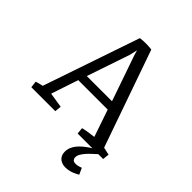

<svg xmlns="http://www.w3.org/2000/svg" viewBox="-247 -860 1218 1218"><g transform="rotate(45 362.5 -251.0)"><path d="M27.3 -43.9Q30.8 -45.4 36.9 -47.4Q43 -49.3 50 -51Q57.1 -52.7 64.5 -54.4Q71.8 -56.2 77.6 -57.6L299.3 -707Q311.5 -709 325.4 -709.7Q339.4 -710.4 352.8 -710.4Q366.2 -710.4 378.9 -709.5Q391.6 -708.5 401.9 -707L630.4 -55.2L681.6 -43.9L676.8 0H633.3Q617.7 14.2 601.8 28.8Q585.9 43.5 573 58.3Q560.1 73.2 551.8 88.1Q543.5 103 543.5 118.2Q543.5 128.9 550.5 137.2Q557.6 145.5 576.7 145.5Q582.5 145.5 588.9 144.3Q595.2 143.1 601.3 141.4Q607.4 139.6 612.5 137.9Q617.7 136.2 620.6 134.8L640.1 177.7Q631.3 182.6 620.8 188Q610.4 193.4 598.4 197.8Q586.4 202.1 572.5 204.8Q558.6 207.5 543.5 207.5Q530.3 207.5 517.3 203.6Q504.4 199.7 494.4 191.7Q484.4 183.6 478 170.7Q471.7 157.7 471.7 140.1Q471.7 118.7 479.2 100.3Q486.8 82 500 65.9Q513.2 49.8 530.5 35.4Q547.9 21 567.4 7.8L581.1 0H448.2L443.8 -43.9Q453.6 -46.4 465.8 -48.8Q478 -51.3 491 -53.2Q503.9 -55.2 516.1 -56.6Q528.3 -58.1 538.1 -59.6L475.6 -242.2H211.4L150.4 -59.6H152.8L252 -43.9L247.6 0H32.7ZM457.5 -298.8 350.1 -608.9 341.3 -639.6 329.1 -586.9 231.4 -298.8Z"/></g></svg>

Font: Fjord
Style: One
Weight: 400
Designer: Viktoriya Grabowska
Foundry: Viktoriya Grabowska
Version: Version 1.002